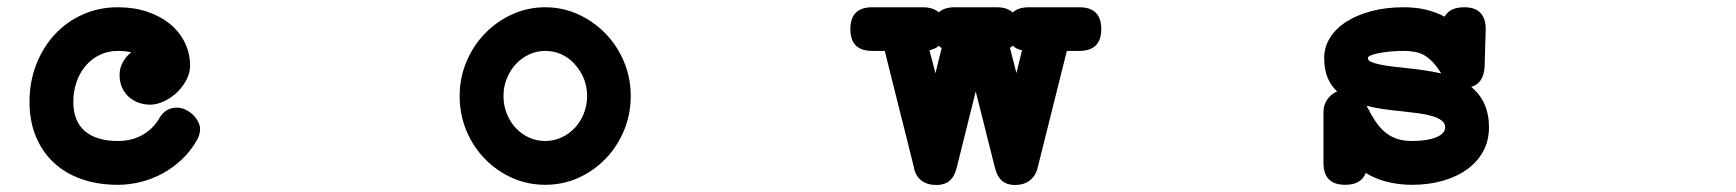

<svg xmlns="http://www.w3.org/2000/svg" viewBox="-20 -471 4856 537"><path d="M424.3 -138.2Q441.9 -169.9 474.1 -169.9Q487.3 -169.9 499 -164.3Q510.7 -158.7 519.8 -149.9Q528.8 -141.1 534.2 -130.6Q539.6 -120.1 539.6 -110.4Q539.6 -94.2 529.8 -77.1V-77.6Q513.2 -48.3 489 -25.4Q464.8 -2.4 436 13.4Q407.2 29.3 374.8 37.6Q342.3 45.9 309.6 45.9Q253.4 45.9 207.8 29.8Q162.1 13.7 129.9 -16.6Q97.7 -46.9 80.1 -89.8Q62.5 -132.8 62.5 -186.5Q62.5 -242.2 81.3 -290.5Q100.1 -338.9 133.1 -374.5Q166 -410.2 211.4 -430.4Q256.8 -450.7 309.6 -450.7Q355 -450.7 391.8 -438.2Q428.7 -425.8 455.1 -404.3Q481.4 -382.8 496.1 -353.5Q510.7 -324.2 511.7 -290.5V-288.1Q511.7 -267.6 501.7 -248.3Q491.7 -229 476.1 -213.6Q460.4 -198.2 440.4 -188.5Q420.4 -178.7 400.9 -178.2Q383.3 -178.2 367.7 -183.8Q352.1 -189.5 340.1 -200.2Q328.1 -210.9 321.3 -226.3Q314.5 -241.7 314.5 -261.2Q314.5 -280.8 323.5 -297.1Q332.5 -313.5 347.2 -324.7Q330.1 -328.6 309.6 -328.6Q281.7 -328.6 258.8 -317.4Q235.8 -306.2 219.5 -286.9Q203.1 -267.6 194.1 -241.7Q185.1 -215.8 185.1 -186.5Q185.1 -131.8 217.5 -104.2Q250 -76.7 309.6 -76.7Q347.7 -76.7 377.4 -93Q407.2 -109.4 424.3 -138.2Z M1504.9 -450.7Q1553.7 -450.7 1597.2 -430.9Q1640.6 -411.1 1673.3 -377.4Q1706.1 -343.8 1725.1 -298.6Q1744.1 -253.4 1744.1 -202.6Q1744.1 -151.4 1725.3 -106.2Q1706.5 -61 1673.8 -27.1Q1641.1 6.8 1597.7 26.4Q1554.2 45.9 1504.9 45.9Q1455.6 45.9 1412.1 26.4Q1368.7 6.8 1335.9 -26.9Q1303.2 -60.5 1284.4 -105.7Q1265.6 -150.9 1265.6 -202.6Q1265.6 -253.4 1284.7 -298.6Q1303.7 -343.8 1336.4 -377.4Q1369.1 -411.1 1412.6 -430.9Q1456.1 -450.7 1504.9 -450.7ZM1586.9 -292.5Q1552.2 -328.6 1504.9 -328.6Q1481 -328.6 1459.7 -318.6Q1438.5 -308.6 1422.6 -291.5Q1406.7 -274.4 1397.5 -251.5Q1388.2 -228.5 1388.2 -202.6Q1388.2 -176.8 1397 -154.1Q1405.8 -131.3 1421.6 -114Q1437.5 -96.7 1458.7 -86.7Q1480 -76.7 1504.9 -76.7Q1529.3 -76.7 1550.8 -86.7Q1572.3 -96.7 1588.1 -113.8Q1604 -130.9 1613 -153.8Q1622.1 -176.8 1622.1 -202.6Q1622.1 -253.9 1586.4 -292.5Z M2838.4 -330.6Q2822.3 -333.5 2812.5 -343.3Q2808.6 -339.4 2804.7 -337.4Q2807.1 -327.1 2808.3 -322.8Q2809.6 -318.4 2811 -312.7Q2812.5 -307.1 2814.9 -297.4Q2817.4 -287.6 2822.8 -266.6Q2826.7 -282.2 2830.6 -298.3Q2834.5 -314.5 2838.4 -330.6ZM2613.8 -336.9Q2609.4 -338.9 2605.5 -342.8Q2595.2 -333.5 2579.6 -330.6Q2581.5 -322.3 2582.5 -318.6Q2583.5 -314.9 2585 -309.8Q2586.4 -304.7 2588.9 -295.2Q2591.3 -285.6 2596.2 -266.1Q2598.6 -275.4 2600.6 -283.2Q2602.5 -291 2604.5 -299.1Q2606.4 -307.1 2608.6 -316.2Q2610.8 -325.2 2613.8 -336.9ZM2419.4 -328.6Q2358.4 -328.6 2358.4 -389.6Q2358.4 -450.7 2419.4 -450.7H2560.5Q2589.8 -450.7 2605.5 -436.5Q2621.1 -450.7 2650.4 -450.7H2768.1Q2796.9 -450.7 2812.5 -436Q2827.6 -450.7 2857.9 -450.7H2998.5Q3060.1 -450.7 3060.1 -389.6Q3060.1 -328.6 2998.5 -328.6H2963.9Q2943.4 -246.6 2922.9 -164.6Q2902.3 -82.5 2881.8 -0.5Q2876.5 21 2860.1 33.7Q2843.8 46.4 2818.4 46.4Q2774.4 46.4 2763.2 -0.5V0Q2756.3 -27.3 2751.5 -46.4Q2746.6 -65.4 2742.9 -80.1Q2739.3 -94.7 2736.1 -107.7Q2732.9 -120.6 2729.2 -135.3Q2725.6 -149.9 2720.7 -168.9Q2715.8 -188 2709 -215.3Q2695.3 -161.1 2682.1 -107.4Q2668.9 -53.7 2655.3 0V-0.5Q2644 46.4 2599.6 46.4Q2573.2 46.4 2557.1 33.9Q2541 21.5 2536.1 -1.5L2536.6 -1Q2525.9 -44.9 2515.6 -85Q2505.4 -125 2495.6 -164.6Q2485.8 -204.1 2475.6 -244.4Q2465.3 -284.7 2454.6 -328.6Z M3912.1 -280.8Q3936 -278.3 3961.4 -274.7Q3986.8 -271 4011.2 -265.6Q3999 -284.7 3987.5 -296.9Q3976.1 -309.1 3963.9 -316.2Q3951.7 -323.2 3937.5 -325.9Q3923.3 -328.6 3905.8 -328.6Q3886.7 -328.6 3868.7 -326.9Q3850.6 -325.2 3836.7 -322.5Q3822.8 -319.8 3814.2 -316.2Q3805.7 -312.5 3805.7 -308.6Q3805.7 -302.2 3814.5 -298.1Q3823.2 -293.9 3838.1 -290.8Q3853 -287.6 3872.3 -285.2Q3891.6 -282.7 3912.1 -280.8ZM3901.4 -159.7Q3876.5 -162.1 3851.3 -165.5Q3826.2 -168.9 3802.2 -175.3Q3813.5 -152.3 3825.2 -134.3Q3836.9 -116.2 3851.6 -103.3Q3866.2 -90.3 3885 -83.5Q3903.8 -76.7 3929.2 -76.7Q3948.7 -76.7 3965.8 -79.1Q3982.9 -81.5 3995.4 -86.4Q4007.8 -91.3 4014.9 -98.4Q4022 -105.5 4022 -114.7Q4022 -126.5 4012 -134Q4002 -141.6 3985.1 -146.5Q3968.3 -151.4 3946.5 -154.3Q3924.8 -157.2 3901.4 -159.7ZM3905.8 -450.7Q3939.5 -450.7 3967.5 -444.1Q3995.6 -437.5 4020.5 -424.3Q4034.2 -450.7 4075.7 -450.7Q4105.5 -450.7 4120.4 -435.1Q4135.3 -419.4 4135.3 -391.1V-388.2L4132.3 -283.7Q4128.9 -237.3 4094.7 -228Q4144.5 -187.5 4144.5 -114.7Q4144.5 -78.1 4128.7 -48.6Q4112.8 -19 4084.2 2Q4055.7 22.9 4016.1 34.4Q3976.6 45.9 3929.2 45.9Q3893.6 45.9 3860.6 37.8Q3827.6 29.8 3799.8 12.7Q3787.1 45.9 3742.7 45.9Q3681.6 45.9 3681.6 -15.1V-158.7Q3681.6 -177.2 3692.1 -192.6Q3702.6 -208 3719.7 -215.3Q3702.6 -231 3693.1 -253.7Q3683.6 -276.4 3683.6 -308.6Q3683.6 -339.8 3700.2 -366Q3716.8 -392.1 3746.6 -410.9Q3776.4 -429.7 3816.9 -440.2Q3857.4 -450.7 3905.8 -450.7Z"/></svg>

Font: Erica Type
Style: Bold Italic
Weight: 700
Monospace: yes
Designer: Peter Wiegel
Foundry: Peter Wiegel
Version: Version 1.000 2010 initial release